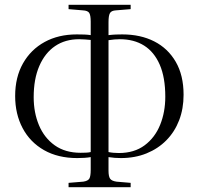

<svg xmlns="http://www.w3.org/2000/svg" viewBox="-20 -762 826 798"><path d="M265 16V-2L326 -7Q346 -10 351.5 -20Q357 -30 357 -56V-109Q346 -107 331 -106Q316 -105 301 -105Q221 -105 163 -138Q105 -171 74 -229.5Q43 -288 43 -363Q43 -441 75.5 -498.5Q108 -556 165.5 -587.5Q223 -619 299 -619Q315 -619 330 -618.5Q345 -618 357 -616V-672Q357 -698 351 -708Q345 -718 324 -719L265 -724V-742H523V-724L462 -719Q443 -718 437 -707.5Q431 -697 431 -670V-616Q448 -618 462 -618.5Q476 -619 488 -619Q564 -619 621 -590Q678 -561 710.5 -505Q743 -449 743 -368Q743 -310 724.5 -262Q706 -214 671.5 -179Q637 -144 589 -124.5Q541 -105 482 -105Q471 -105 457 -106Q443 -107 431 -109V-53Q431 -29 437.5 -19.5Q444 -10 464 -7L523 -2V16ZM315 -127Q326 -127 337.5 -127.5Q349 -128 357 -130V-596Q345 -597 333 -598Q321 -599 309 -599Q251 -599 209 -570.5Q167 -542 143.5 -488Q120 -434 120 -358Q120 -294 142 -241.5Q164 -189 207.5 -158Q251 -127 315 -127ZM474 -126Q538 -126 581 -158Q624 -190 645.5 -243Q667 -296 667 -360Q667 -440 644 -493Q621 -546 579 -572.5Q537 -599 478 -599Q468 -599 455.5 -598Q443 -597 431 -595V-130Q440 -128 451.5 -127Q463 -126 474 -126Z"/></svg>

Font: Literata 60pt Light
Style: Regular
Weight: 300
Designer: Latin by Veronika Burian and Jose Scaglione. Greek by Irene Vlachou. Cyrillic by Vera Evstafieva.
Foundry: TypeTogether
Version: Version 3.103;gftools[0.9.29]